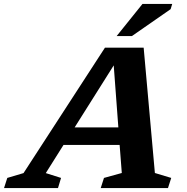

<svg xmlns="http://www.w3.org/2000/svg" viewBox="-84 -955 948 975"><path d="M702.5 -76.5 785.5 -51.5 769 0H427.5L444 -51.5L534.5 -76.5L523.5 -219H238.5L148.5 -76L226 -51.5L210.5 0H-63.5L-47 -51.5L35.5 -76L449 -713H645.5ZM295 -308H517L493.5 -623ZM508.5 -772 639.5 -935H790.5L782.5 -908.5L586 -772Z"/></svg>

Font: Newsreader Caption SemiBold
Style: Italic
Weight: 600
Italic angle: -17°
Designer: Hugues Gentile
Foundry: Production Type
Version: Version 1.001